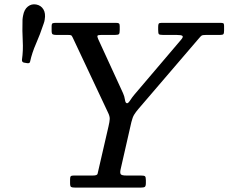

<svg xmlns="http://www.w3.org/2000/svg" viewBox="-20 -854 1040 874"><path d="M179 -747Q162 -696 144 -655.2Q126 -614.5 117 -573.5Q115.5 -564.5 103.5 -566.5L89 -569Q79 -571 80 -582.5Q86 -624 83.5 -667.8Q81 -711.5 82.5 -764.5Q83 -770 83.5 -774Q84 -778 85 -782.5Q90 -811 106.8 -824.2Q123.5 -837.5 145 -833.5Q166.5 -829.5 177.5 -811.5Q188.5 -793.5 183.5 -764.5Q182.5 -760 181.8 -756Q181 -752 179 -747ZM299 -20V-38Q299 -49 302.5 -52Q306 -55 316 -55H403Q422.5 -55 424.2 -63Q426 -71 429.5 -86L474 -279Q479 -300 479.5 -312.5Q480 -325 471.5 -342L311.5 -682Q307.5 -690.5 304.8 -692.8Q302 -695 289 -695H236Q224 -695 219.5 -698Q215 -701 215 -714V-734Q215 -746 219.5 -748Q224 -750 236 -750H507Q517.5 -750 521.2 -747.5Q525 -745 525 -735V-718Q525 -703.5 521.8 -699.2Q518.5 -695 504 -695H441Q425.5 -695 423.8 -691.2Q422 -687.5 427 -676L540 -430Q546.5 -416 548.8 -400Q551 -384 558.5 -384Q564 -384 572.5 -397.2Q581 -410.5 591.5 -423L805 -674Q815.5 -686.5 810.2 -690.8Q805 -695 783 -695H722Q706 -695 703 -698.8Q700 -702.5 700 -718.5V-731Q700 -742.5 702.5 -746.2Q705 -750 716 -750H983Q992.5 -750 996.2 -748.2Q1000 -746.5 1000 -737V-715Q1000 -702.5 997 -698.8Q994 -695 982 -695H918Q902 -695 897.5 -691.8Q893 -688.5 886 -680L610 -358Q598 -344 590.8 -332.2Q583.5 -320.5 578 -298L529 -83Q525.5 -67.5 529.5 -61.2Q533.5 -55 555 -55H621Q635.5 -55 639.8 -51.8Q644 -48.5 644 -34V-21Q644 -6.5 639 -3.2Q634 0 620 0H323Q308.5 0 303.8 -2.8Q299 -5.5 299 -20Z"/></svg>

Font: Besley
Style: Italic
Weight: 400
Italic angle: -13°
Designer: Owen Earl
Foundry: indestructible type*
Version: Version 4.000; ttfautohint (v1.8.4.7-5d5b)